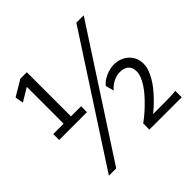

<svg xmlns="http://www.w3.org/2000/svg" viewBox="-199 -967 1179 1179"><g transform="rotate(-45 390.5 -378.0)"><path d="M756.8 0H476.1V-53.7Q496.1 -67.9 518.3 -86.7Q540.5 -105.5 562.5 -127Q584.5 -148.4 604.7 -171.6Q625 -194.8 640.4 -218.3Q655.8 -241.7 664.8 -264.4Q673.8 -287.1 673.8 -307.6Q673.8 -328.1 667.5 -341.8Q661.1 -355.5 650.4 -363.5Q639.6 -371.6 625.5 -375Q611.3 -378.4 595.7 -378.4Q582 -378.4 567.6 -374.5Q553.2 -370.6 539.3 -363.5Q525.4 -356.4 512.9 -346.4Q500.5 -336.4 490.7 -324.7L476.1 -378.4Q484.9 -390.6 499.3 -401.4Q513.7 -412.1 531 -419.9Q548.3 -427.7 567.4 -432.4Q586.4 -437 605 -437Q631.3 -437 655.3 -428.2Q679.2 -419.4 697.5 -403.1Q715.8 -386.7 726.6 -363.8Q737.3 -340.8 737.3 -312.5Q737.3 -287.6 728.5 -262.2Q719.7 -236.8 705.3 -211.9Q690.9 -187 672.1 -163.6Q653.3 -140.1 633.5 -119.4Q613.8 -98.6 594.5 -81.1Q575.2 -63.5 559.1 -51.3H629.9Q673.3 -51.3 706.3 -52.2Q739.3 -53.2 756.8 -56.2ZM129.4 -717.8 43.9 -666.5 34.2 -720.2 136.7 -781.2H192.9V-397.9H280.8V-346.7H39.1V-397.9H129.4ZM687 -781.2 163.6 24.4H100.1L623 -781.2Z"/></g></svg>

Font: Andika New Basic
Style: Regular
Weight: 400
Designer: Victor Gaultney, Annie Olsen, Julie Remington, Don Collingsworth, Eric Hays
Foundry: SIL International
Version: Version 5.500